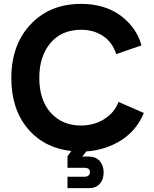

<svg xmlns="http://www.w3.org/2000/svg" viewBox="-20 -766 792 985"><path d="M717.8 -186.5Q685.5 -201.2 587.9 -243.2Q568.4 -189.5 516.6 -156.2Q463.9 -122.1 394.5 -122.1Q300.8 -122.1 241.2 -186.5Q181.6 -252 181.6 -367.2Q181.6 -477.5 239.3 -545.9Q296.9 -613.3 396.5 -613.3Q460 -613.3 507.8 -582Q556.6 -549.8 576.2 -488.3Q619.1 -502.9 706.1 -533.2Q678.7 -627.9 596.7 -687.5Q514.6 -746.1 396.5 -746.1Q235.4 -746.1 136.7 -640.6Q38.1 -536.1 38.1 -365.2Q38.1 -207 122.1 -106.4Q206.1 -6.8 345.7 8.8Q338.9 17.6 326.2 36.1Q326.2 50.8 326.2 94.7Q348.6 94.7 415 94.7Q425.8 94.7 433.6 99.6Q441.4 105.5 441.4 117.2Q441.4 128.9 433.6 134.8Q425.8 140.6 415 140.6Q385.7 140.6 326.2 140.6Q326.2 155.3 326.2 199.2Q353.5 199.2 435.5 199.2Q471.7 199.2 491.2 177.7Q511.7 155.3 511.7 118.2Q511.7 84 492.2 60.5Q471.7 37.1 435.5 37.1Q424.8 37.1 402.3 37.1Q407.2 30.3 422.9 10.7Q522.5 3.9 602.5 -46.9Q681.6 -97.7 717.8 -186.5Z"/></svg>

Font: BM-Biotif
Style: Bold
Weight: 400
Designer: Deni Anggara
Version: Version 1.000;PS 001.000;hotconv 1.0.88;makeotf.lib2.5.64776